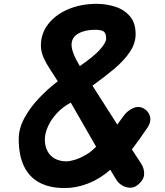

<svg xmlns="http://www.w3.org/2000/svg" viewBox="-20 -948 836 974"><path d="M308 6Q232 6 180 -21.8Q128 -49.5 101.5 -105Q75 -160.5 75 -243Q75 -296.5 104 -349.8Q133 -403 178.5 -450.8Q224 -498.5 273 -535.5Q255 -565 235 -594.8Q215 -624.5 201.2 -655.2Q187.5 -686 187.5 -717Q187.5 -778 224.5 -825.8Q261.5 -873.5 325.8 -901Q390 -928.5 471.5 -928.5Q518.5 -928.5 563.8 -914.2Q609 -900 638.5 -866.2Q668 -832.5 668 -774.5Q668 -728 638.8 -684.5Q609.5 -641 559.8 -599Q510 -557 449 -513.5L575 -316Q583 -327 591 -338Q599 -349 607 -360Q626 -386.5 655.5 -399.5Q685 -412.5 711 -396.5Q734.5 -383 741 -356.8Q747.5 -330.5 729.5 -302.5Q708.5 -271 688.2 -243Q668 -215 649 -190L695.5 -119Q712.5 -93 711.2 -64Q710 -35 678.5 -9.5Q659.5 5.5 637.8 4.2Q616 3 597.8 -8.5Q579.5 -20 570 -36.5L539.5 -86.5Q485 -39.5 425.8 -16.8Q366.5 6 308 6ZM317.5 -129.5Q334 -129.5 360 -137.5Q386 -145.5 414.8 -162Q443.5 -178.5 467.5 -204L339 -427.5Q297 -405 267.5 -372.5Q238 -340 222.8 -305.2Q207.5 -270.5 207.5 -241.5Q207.5 -206 221 -181Q234.5 -156 259.2 -142.8Q284 -129.5 317.5 -129.5ZM385 -613Q453 -659 485.8 -695.2Q518.5 -731.5 518.5 -752Q518.5 -779.5 506 -788.2Q493.5 -797 462 -797Q410.5 -797 376.8 -777.5Q343 -758 343 -720.5Q343 -701.5 354 -673.2Q365 -645 385 -613Z"/></svg>

Font: Edu AU VIC WA NT Hand
Style: Bold
Weight: 700
Version: Version 1.001